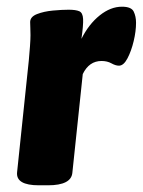

<svg xmlns="http://www.w3.org/2000/svg" viewBox="-20 -551 426 573"><path d="M96 2Q27 2 31 -37L66 -371Q68 -392 69.5 -413Q71 -434 71 -446Q71 -460 70.5 -468Q70 -476 70 -485Q70 -501 90.5 -509Q111 -517 138 -519.5Q165 -522 185 -522Q206 -522 216.5 -517.5Q227 -513 228 -494.5Q229 -476 223 -435Q245 -479 277.5 -505Q310 -531 344 -531Q372 -531 379 -516.5Q386 -502 386 -483Q386 -458 379 -428.5Q372 -399 360.5 -377Q349 -355 335 -355Q325 -355 312.5 -362Q300 -369 283 -369Q246 -369 227 -330L196 -36Q193 2 123 2Z"/></svg>

Font: Asap ExtraBold
Style: Italic
Weight: 800
Italic angle: -6°
Designer: Pablo Cosgaya
Foundry: Omnibus-Type
Version: Version 3.001; ttfautohint (v1.8.4.7-5d5b)